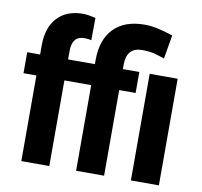

<svg xmlns="http://www.w3.org/2000/svg" viewBox="-83 -849 987 937"><g transform="rotate(10 410.5 -380.0)"><path d="M763.7 0H625V-528.3H763.7ZM82 0V-424.3H18.1V-528.3H82V-575.7Q82.5 -663.1 128.2 -711.7Q173.8 -760.3 254.4 -760.3Q278.8 -760.3 316.9 -750.5L315.9 -640.1Q301.8 -644.5 282.2 -644.5Q220.7 -644.5 220.7 -571.3V-528.3H353.5V-552.2Q354.5 -651.9 408 -706.1Q461.4 -760.3 560.5 -760.3Q617.7 -760.3 700.7 -731.4L680.7 -613.8Q657.2 -622.6 631.1 -629.4Q605 -636.2 569.3 -636.2Q493.7 -636.2 492.2 -553.2V-528.3H573.7V-424.3H492.2V0H353.5V-424.3H220.7V0Z"/></g></svg>

Font: MAUL Condensed Bold
Style: Condensed Bold
Weight: 700
Designer: MAUL
Version: Version 1.0; 2020; ttfautohint (v1.8.3)